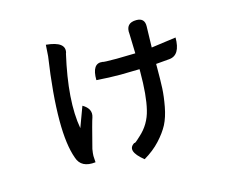

<svg xmlns="http://www.w3.org/2000/svg" viewBox="-98 -746 1196 983"><g transform="rotate(-15 500.0 -254.5)"><path d="M697 -604Q741 -604 740 -560L737 -448L868 -466Q868 -372 808 -367L737 -361V-343Q737 -275 735 -233Q733 -191 723 -137Q713 -84 694 -47Q675 -11 640 27Q605 65 554 95Q473 30 526 0Q523 9 559 -25Q613 -73 630 -145Q648 -218 648 -344V-357Q584 -355 548 -355Q487 -355 420 -360Q419 -450 475 -442Q478 -439 550 -439L648 -441L645 -544Q638 -604 697 -604ZM217 -602Q322 -592 306 -534L305 -533Q250 -293 277 -144L317 -252Q365 -224 351 -181Q344 -163 309 -25Q305 -1 305 11Q305 16 306 28Q307 40 307 45Q230 54 211 -5Q184 -79 184 -207Q184 -347 213 -542L217 -602Z"/></g></svg>

Font: Swei Half Moon CJK SC
Style: Medium
Weight: 500
Version: Version 2.071